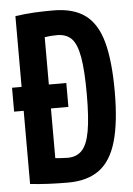

<svg xmlns="http://www.w3.org/2000/svg" viewBox="-52 -750 553 800"><g transform="rotate(-5 224.5 -350.0)"><path d="M201 10Q112 10 42 2V-304H2V-404H42V-700Q83 -706 120.5 -708Q158 -710 201 -710Q285 -710 334.5 -673.5Q384 -637 405.5 -558Q427 -479 427 -351Q427 -223 404 -143Q381 -63 331 -26.5Q281 10 201 10ZM208 -93Q245 -93 267.5 -116.5Q290 -140 300 -196Q310 -252 310 -350Q310 -450 300 -506Q290 -562 268 -584Q246 -606 208 -606Q181 -606 156 -602V-404H229V-304H156V-96Q169 -95 182 -94Q195 -93 208 -93Z"/></g></svg>

Font: Georama Condensed SemiBold
Style: Regular
Weight: 600
Width: 3
Designer: Jean-Baptiste Levee
Foundry: Production Type
Version: Version 1.000